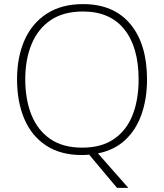

<svg xmlns="http://www.w3.org/2000/svg" viewBox="-20 -745 799 935"><path d="M696 -358Q696 -265 669.5 -189Q643 -113 590 -63.5Q537 -14 457 2L605 170H550L414 8Q405 9 396.5 9.5Q388 10 379 10Q274 10 203.5 -37Q133 -84 98 -167Q63 -250 63 -359Q63 -467 99.5 -549.5Q136 -632 208 -678.5Q280 -725 384 -725Q534 -725 615 -627.5Q696 -530 696 -358ZM103 -359Q103 -261 133 -186Q163 -111 224.5 -68.5Q286 -26 380 -26Q474 -26 535 -68Q596 -110 625.5 -184.5Q655 -259 655 -358Q655 -515 585.5 -602Q516 -689 384 -689Q289 -689 227 -647Q165 -605 134 -530.5Q103 -456 103 -359Z"/></svg>

Font: Noto Sans Devanagari ExtraLight
Style: Regular
Weight: 200
Designer: Jelle Bosma - Monotype Design Team
Foundry: Monotype Imaging Inc.
Version: Version 2.004; ttfautohint (v1.8.4.7-5d5b)